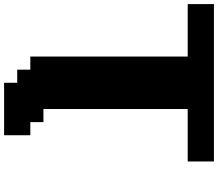

<svg xmlns="http://www.w3.org/2000/svg" viewBox="-82 -832 1040 915"><g transform="rotate(90 437.5 -375.0)"><path d="M375 125H625V0H562.5V-62.5H500V-750H750V-875H0V-750H250V0H312.5V62.5H375Z"/></g></svg>

Font: Faithful 32x
Style: Bold
Weight: 400
Foundry: Faithful Resource Pack
Version: Version 1.0; January 27, 2023